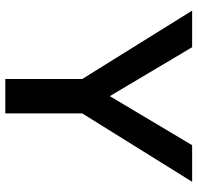

<svg xmlns="http://www.w3.org/2000/svg" viewBox="-30 -698 728 707"><g transform="rotate(90 333.5 -344.0)"><path d="M397 -283.2V0H270.5V-283.2L18.6 -688H153.3L333.5 -384.8L514.2 -688H648.9Z"/></g></svg>

Font: Arimo SemiBold
Style: Regular
Weight: 600
Designer: Steve Matteson
Foundry: Monotype Imaging Inc.
Version: Version 1.33